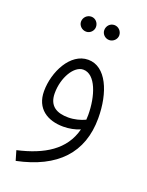

<svg xmlns="http://www.w3.org/2000/svg" viewBox="-142 -591 682 892"><g transform="rotate(20 199.0 -145.0)"><path d="M266 -446C286 -446 303 -463 303 -482C303 -503 286 -520 266 -520C245 -520 229 -503 229 -482C229 -463 245 -446 266 -446ZM152 -446C172 -446 188 -463 188 -482C188 -503 172 -520 152 -520C131 -520 114 -503 114 -482C114 -463 131 -446 152 -446ZM50 230C243 190 343 84 343 -87C343 -214 296 -327 207 -327C119 -327 63 -215 63 -120C63 -34 124 5 203 5C232 5 261 -1 285 -11C257 98 164 153 36 182ZM113 -128C113 -205 155 -276 201 -276C262 -276 294 -179 294 -85C294 -77 293 -69 293 -62C270 -51 240 -43 210 -43C155 -43 113 -63 113 -128Z"/></g></svg>

Font: Noto Sans Arabic Cond Light
Style: Regular
Weight: 300
Width: 3
Designer: Monotype Design Team, Nadine Chahine, Nizar Qandah and Khaled Hosny
Foundry: Monotype Imaging Inc.
Version: Version 2.012